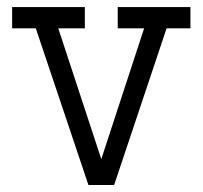

<svg xmlns="http://www.w3.org/2000/svg" viewBox="-20 -527 577 547"><path d="M305.2 0H231.9L82 -446.3H14.6V-506.8H221.7V-446.3H146L268.6 -73.7L390.6 -446.3H315.4V-506.8H522.5V-446.3H454.6Z"/></svg>

Font: Kay Pho Du
Style: Regular
Weight: 400
Designer: Victor Gaultney, Khu Oo Reh
Foundry: SIL International
Version: Version 3.000